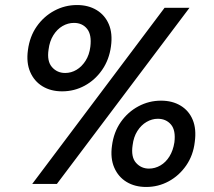

<svg xmlns="http://www.w3.org/2000/svg" viewBox="-20 -731 849 763"><path d="M108 0 634 -700H733L206 0ZM561 12Q516 12 483 -8Q450 -28 434 -65Q418 -102 425 -152Q432 -206 460 -246Q488 -286 530 -308.5Q572 -331 620 -331Q665 -331 698 -311Q731 -291 746 -254.5Q761 -218 754 -167Q748 -114 720 -73.5Q692 -33 650.5 -10.5Q609 12 561 12ZM227 -368Q182 -368 149 -388Q116 -408 100 -445Q84 -482 91 -532Q98 -586 126 -626Q154 -666 196 -688.5Q238 -711 286 -711Q331 -711 364 -691Q397 -671 412.5 -634.5Q428 -598 421 -547Q414 -494 386 -453.5Q358 -413 316.5 -390.5Q275 -368 227 -368ZM572 -61Q596 -61 617.5 -73.5Q639 -86 653.5 -109.5Q668 -133 673 -165Q679 -213 659.5 -236Q640 -259 607 -259Q584 -259 562.5 -246.5Q541 -234 526 -210.5Q511 -187 507 -154Q500 -107 520.5 -84Q541 -61 572 -61ZM239 -441Q263 -441 284 -453.5Q305 -466 320 -489.5Q335 -513 339 -545Q345 -593 326 -616.5Q307 -640 274 -640Q250 -640 228.5 -627.5Q207 -615 192 -591Q177 -567 173 -534Q166 -488 186.5 -464.5Q207 -441 239 -441Z"/></svg>

Font: DM Sans 36pt Medium
Style: Italic
Weight: 500
Italic angle: -10°
Designer: Colophon Foundry, Jonny Pinhorn
Foundry: Colophon Foundry
Version: Version 4.004;gftools[0.9.30]